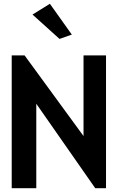

<svg xmlns="http://www.w3.org/2000/svg" viewBox="-20 -996 632 1016"><path d="M484 0H541V-703H422V-276L110 -703H42V0H172V-447ZM360 -813 244 -976 152 -919 295 -790Z"/></svg>

Font: Bluebird
Style: Nrw
Weight: 400
Designer: Jasper
Foundry: Cannot Into Space Fonts
Version: Version 0.98